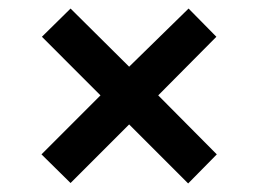

<svg xmlns="http://www.w3.org/2000/svg" viewBox="-20 -454 624 449"><path d="M421 -434 486 -368 350 -231 487 -93 420 -25 282 -163 145 -26 77 -93 215 -231 78 -368 145 -434 282 -298Z"/></svg>

Font: Ekushey Amar Bangla
Style: Bold
Weight: 700
Designer: Al Mamun Sumon
Foundry: Al Mamun Sumon
Version: Version 1.0